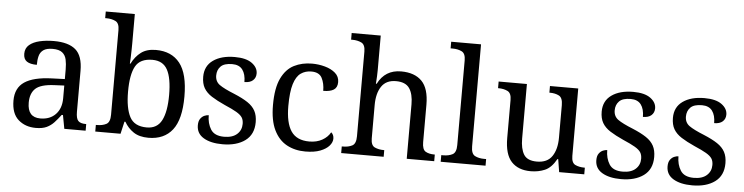

<svg xmlns="http://www.w3.org/2000/svg" viewBox="-46 -981 4695 1211"><g transform="rotate(5 2301.0 -375.0)"><path d="M205 10Q138 10 94 -29Q50 -68 50 -150Q50 -230 106.5 -268Q163 -306 278 -310L361 -313V-373Q361 -409 355 -436.5Q349 -464 329 -480Q309 -496 268 -496Q230 -496 210 -482Q190 -468 183.5 -443.5Q177 -419 177 -387Q135 -387 113.5 -401.5Q92 -416 92 -450Q92 -485 116.5 -506Q141 -527 182 -536.5Q223 -546 272 -546Q364 -546 409.5 -507Q455 -468 455 -373V-114Q455 -72 469 -57Q483 -42 517 -42H520V0H385L369 -86H361Q340 -58 320 -36.5Q300 -15 273.5 -2.5Q247 10 205 10ZM228 -52Q289 -52 325 -89.5Q361 -127 361 -191V-272L297 -269Q212 -265 179.5 -234.5Q147 -204 147 -145Q147 -52 228 -52Z M918 10Q860 10 823.5 -14.5Q787 -39 765 -78H759L741 0H581V-42H589Q623 -42 647 -54.5Q671 -67 671 -114V-650Q671 -694 646.5 -706Q622 -718 589 -718H581V-760H765V-576Q765 -559 764.5 -532.5Q764 -506 763 -481.5Q762 -457 761 -446H765Q788 -492 824 -519Q860 -546 918 -546Q1017 -546 1069.5 -479.5Q1122 -413 1122 -269Q1122 -124 1069.5 -57Q1017 10 918 10ZM902 -54Q968 -54 996.5 -109.5Q1025 -165 1025 -270Q1025 -377 996.5 -429.5Q968 -482 901 -482Q823 -482 794 -429.5Q765 -377 765 -269Q765 -165 794 -109.5Q823 -54 902 -54Z M1387 10Q1312 10 1267 -17Q1222 -44 1222 -96Q1222 -123 1233 -138Q1244 -153 1258.5 -159Q1273 -165 1285 -165Q1285 -113 1308.5 -75.5Q1332 -38 1393 -38Q1446 -38 1474.5 -63.5Q1503 -89 1503 -129Q1503 -154 1492.5 -170Q1482 -186 1455.5 -201.5Q1429 -217 1380 -238Q1329 -261 1295.5 -282.5Q1262 -304 1245.5 -332.5Q1229 -361 1229 -404Q1229 -472 1280.5 -508.5Q1332 -545 1417 -545Q1489 -545 1526 -518Q1563 -491 1563 -453Q1563 -426 1544.5 -409.5Q1526 -393 1491 -393Q1491 -443 1470 -471Q1449 -499 1405 -499Q1354 -499 1332 -476.5Q1310 -454 1310 -419Q1310 -381 1338.5 -360.5Q1367 -340 1434 -313Q1487 -291 1520 -269Q1553 -247 1568.5 -218Q1584 -189 1584 -147Q1584 -69 1530 -29.5Q1476 10 1387 10Z M1911 10Q1845 10 1793.5 -18Q1742 -46 1712.5 -106.5Q1683 -167 1683 -265Q1683 -372 1712.5 -433.5Q1742 -495 1792.5 -520.5Q1843 -546 1906 -546Q1948 -546 1988 -535Q2028 -524 2054 -501.5Q2080 -479 2080 -444Q2080 -410 2057.5 -395.5Q2035 -381 1991 -381Q1991 -428 1973.5 -462Q1956 -496 1906 -496Q1868 -496 1839.5 -476Q1811 -456 1795.5 -406Q1780 -356 1780 -266Q1780 -160 1815.5 -107.5Q1851 -55 1931 -55Q1978 -55 2012.5 -74.5Q2047 -94 2064 -125Q2081 -111 2081 -86Q2081 -63 2062 -41Q2043 -19 2005.5 -4.5Q1968 10 1911 10Z M2138 0V-42H2146Q2180 -42 2204 -54.5Q2228 -67 2228 -114V-650Q2228 -694 2203.5 -706Q2179 -718 2146 -718H2138V-760H2322V-540Q2322 -522 2321 -502.5Q2320 -483 2319 -469Q2318 -455 2318 -455H2323Q2369 -546 2470 -546Q2556 -546 2601.5 -499.5Q2647 -453 2647 -350V-114Q2647 -67 2668.5 -54.5Q2690 -42 2724 -42H2727V0H2553V-345Q2553 -410 2528.5 -446Q2504 -482 2443 -482Q2381 -482 2351.5 -438Q2322 -394 2322 -320V-109Q2322 -65 2346.5 -53.5Q2371 -42 2404 -42H2407V0Z M2768 0V-42H2781Q2815 -42 2839 -54.5Q2863 -67 2863 -114V-650Q2863 -694 2838.5 -706Q2814 -718 2781 -718H2768V-760H2957V-114Q2957 -67 2981 -54.5Q3005 -42 3039 -42H3052V0Z M3338 10Q3259 10 3216 -36.5Q3173 -83 3173 -186V-426Q3173 -470 3148.5 -482Q3124 -494 3091 -494H3088V-536H3267V-191Q3267 -126 3289 -90Q3311 -54 3372 -54Q3438 -54 3468 -98.5Q3498 -143 3498 -216V-422Q3498 -469 3474 -481.5Q3450 -494 3416 -494H3413V-536H3592V-109Q3592 -65 3616.5 -53.5Q3641 -42 3674 -42H3677V0H3518L3505 -81H3500Q3469 -25 3428 -7.5Q3387 10 3338 10Z M3910 10Q3835 10 3790 -17Q3745 -44 3745 -96Q3745 -123 3756 -138Q3767 -153 3781.5 -159Q3796 -165 3808 -165Q3808 -113 3831.5 -75.5Q3855 -38 3916 -38Q3969 -38 3997.5 -63.5Q4026 -89 4026 -129Q4026 -154 4015.5 -170Q4005 -186 3978.5 -201.5Q3952 -217 3903 -238Q3852 -261 3818.5 -282.5Q3785 -304 3768.5 -332.5Q3752 -361 3752 -404Q3752 -472 3803.5 -508.5Q3855 -545 3940 -545Q4012 -545 4049 -518Q4086 -491 4086 -453Q4086 -426 4067.5 -409.5Q4049 -393 4014 -393Q4014 -443 3993 -471Q3972 -499 3928 -499Q3877 -499 3855 -476.5Q3833 -454 3833 -419Q3833 -381 3861.5 -360.5Q3890 -340 3957 -313Q4010 -291 4043 -269Q4076 -247 4091.5 -218Q4107 -189 4107 -147Q4107 -69 4053 -29.5Q3999 10 3910 10Z M4361 10Q4286 10 4241 -17Q4196 -44 4196 -96Q4196 -123 4207 -138Q4218 -153 4232.5 -159Q4247 -165 4259 -165Q4259 -113 4282.5 -75.5Q4306 -38 4367 -38Q4420 -38 4448.5 -63.5Q4477 -89 4477 -129Q4477 -154 4466.5 -170Q4456 -186 4429.5 -201.5Q4403 -217 4354 -238Q4303 -261 4269.5 -282.5Q4236 -304 4219.5 -332.5Q4203 -361 4203 -404Q4203 -472 4254.5 -508.5Q4306 -545 4391 -545Q4463 -545 4500 -518Q4537 -491 4537 -453Q4537 -426 4518.5 -409.5Q4500 -393 4465 -393Q4465 -443 4444 -471Q4423 -499 4379 -499Q4328 -499 4306 -476.5Q4284 -454 4284 -419Q4284 -381 4312.5 -360.5Q4341 -340 4408 -313Q4461 -291 4494 -269Q4527 -247 4542.5 -218Q4558 -189 4558 -147Q4558 -69 4504 -29.5Q4450 10 4361 10Z"/></g></svg>

Font: Noto Serif Dogra
Style: Regular
Weight: 400
Designer: Ek Type
Foundry: Ek Type
Version: Version 1.005